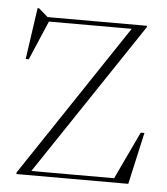

<svg xmlns="http://www.w3.org/2000/svg" viewBox="-44 -578 537 618"><g transform="rotate(5 224.0 -269.0)"><path d="M31.5 0V-5L360.5 -498H93L39 -371.5H29L53 -538H57.5L87.5 -512H408.5V-507.5L78.5 -14H346L418.5 -167.5H430.5L393 0Z"/></g></svg>

Font: Newsreader Display ExtraLight
Style: Regular
Weight: 275
Designer: Hugues Gentile
Foundry: Production Type
Version: Version 1.002